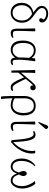

<svg xmlns="http://www.w3.org/2000/svg" viewBox="1498 -2320 1044 4079"><g transform="rotate(90 2019.5 -280.0)"><path d="M252 14Q189 14 141 -15Q93 -44 66.5 -96.5Q40 -149 40 -219Q40 -286 64.5 -337.5Q89 -389 135.5 -422Q182 -455 246 -466Q193 -504 161.5 -533Q130 -562 117 -589Q104 -616 104 -646Q104 -686 125.5 -716.5Q147 -747 184.5 -764.5Q222 -782 270 -782Q321 -782 363.5 -764Q406 -746 431.5 -716.5Q457 -687 457 -651Q457 -624 443.5 -607.5Q430 -591 408 -591Q389 -591 378 -600.5Q367 -610 367 -626Q367 -640 372.5 -652Q378 -664 395 -689Q377 -712 343.5 -726.5Q310 -741 273 -741Q216 -741 183 -717Q150 -693 150 -650Q150 -633 157.5 -616Q165 -599 181 -580.5Q197 -562 222.5 -541Q248 -520 286 -494Q350 -450 388.5 -409.5Q427 -369 444.5 -325Q462 -281 462 -227Q462 -159 434.5 -104Q407 -49 360 -17.5Q313 14 252 14ZM252 -26Q326 -26 370.5 -80.5Q415 -135 415 -226Q415 -298 382 -348.5Q349 -399 275 -440Q220 -432 178.5 -402.5Q137 -373 113.5 -326Q90 -279 90 -221Q90 -163 110.5 -119Q131 -75 167.5 -50.5Q204 -26 252 -26Z M687 14Q636 14 612.5 -16Q589 -46 589 -113Q589 -139 589 -170.5Q589 -202 588.5 -236.5Q588 -271 587.5 -307Q587 -343 586 -378Q585 -413 584.5 -445.5Q584 -478 583 -504L633 -509L645 -503Q644 -465 642.5 -420Q641 -375 639.5 -329Q638 -283 637 -241.5Q636 -200 635.5 -168.5Q635 -137 635 -121Q635 -68 649.5 -49.5Q664 -31 705 -31Q722 -31 735.5 -34Q749 -37 773 -46L784 -22Q775 -12 759 -4Q743 4 724.5 9Q706 14 687 14Z M1039 14Q975 14 930.5 -16Q886 -46 863.5 -103.5Q841 -161 841 -245Q841 -373 896.5 -445Q952 -517 1050 -517Q1102 -517 1143 -495.5Q1184 -474 1211 -433H1213L1219 -504L1270 -509L1282 -503Q1275 -462 1269 -413.5Q1263 -365 1258 -317Q1253 -269 1250.5 -227Q1248 -185 1248 -155Q1248 -101 1252 -73.5Q1256 -46 1267 -36Q1278 -26 1300 -26Q1310 -26 1323 -29Q1336 -32 1351 -39L1362 -15Q1348 -2 1326.5 6Q1305 14 1281 14Q1245 14 1225.5 -10.5Q1206 -35 1204 -81H1203Q1187 -53 1160.5 -31.5Q1134 -10 1102.5 2Q1071 14 1039 14ZM1046 -27Q1096 -27 1134 -56Q1172 -85 1200 -146Q1200 -169 1200.5 -195.5Q1201 -222 1202 -252Q1203 -282 1204.5 -313.5Q1206 -345 1208 -377Q1180 -426 1140 -451.5Q1100 -477 1052 -477Q1000 -477 964.5 -451Q929 -425 910.5 -373.5Q892 -322 892 -248Q892 -177 909.5 -127.5Q927 -78 961.5 -52.5Q996 -27 1046 -27Z M1834 14Q1811 14 1792.5 6.5Q1774 -1 1757 -18.5Q1740 -36 1722 -65Q1710 -83 1692.5 -117.5Q1675 -152 1657 -192.5Q1639 -233 1624 -268L1524 -149V0H1478L1467 -504L1519 -509L1530 -503Q1528 -464 1526.5 -433Q1525 -402 1524.5 -370.5Q1524 -339 1524 -299.5Q1524 -260 1524 -206L1695 -410Q1731 -454 1755 -477Q1779 -500 1797.5 -508.5Q1816 -517 1838 -517Q1865 -517 1881.5 -501.5Q1898 -486 1898 -460Q1898 -435 1882.5 -418.5Q1867 -402 1843 -402Q1815 -402 1802 -420Q1789 -438 1801 -462Q1795 -461 1784 -452Q1773 -443 1758 -427Q1743 -411 1724 -388L1656 -304Q1675 -263 1692.5 -226.5Q1710 -190 1726.5 -158.5Q1743 -127 1760 -98Q1776 -72 1790 -56Q1804 -40 1818.5 -33Q1833 -26 1849 -26Q1860 -26 1875.5 -30Q1891 -34 1902 -39L1913 -15Q1903 -5 1890.5 1.5Q1878 8 1864 11Q1850 14 1834 14Z M2042 222 2029 215Q2026 188 2023.5 146.5Q2021 105 2020 56Q2019 7 2019 -40V-271Q2019 -347 2044.5 -402Q2070 -457 2117 -487Q2164 -517 2229 -517Q2327 -517 2379 -449Q2431 -381 2431 -253Q2431 -173 2403.5 -112.5Q2376 -52 2327 -19Q2278 14 2211 14Q2187 14 2159 9Q2131 4 2107 -4.5Q2083 -13 2070 -22H2068Q2068 5 2069.5 39.5Q2071 74 2073 108.5Q2075 143 2078 171.5Q2081 200 2084 217ZM2216 -26Q2267 -26 2304 -54Q2341 -82 2360.5 -133.5Q2380 -185 2380 -256Q2380 -363 2341.5 -420Q2303 -477 2229 -477Q2151 -477 2109.5 -424.5Q2068 -372 2068 -273V-69Q2086 -56 2110 -46Q2134 -36 2161 -31Q2188 -26 2216 -26Z M2666 14Q2615 14 2591.5 -16Q2568 -46 2568 -113Q2568 -139 2568 -170.5Q2568 -202 2567.5 -236.5Q2567 -271 2566.5 -307Q2566 -343 2565 -378Q2564 -413 2563.5 -445.5Q2563 -478 2562 -504L2612 -509L2624 -503Q2623 -465 2621.5 -420Q2620 -375 2618.5 -329Q2617 -283 2616 -241.5Q2615 -200 2614.5 -168.5Q2614 -137 2614 -121Q2614 -68 2628.5 -49.5Q2643 -31 2684 -31Q2701 -31 2714.5 -34Q2728 -37 2752 -46L2763 -22Q2754 -12 2738 -4Q2722 4 2703.5 9Q2685 14 2666 14ZM2587 -572 2570 -582 2635 -739Q2644 -760 2651.5 -771Q2659 -782 2677 -782Q2691 -782 2701 -773.5Q2711 -765 2723 -745V-732Z M2997 9 2957 -6Q2948 -134 2937 -223Q2926 -312 2910.5 -367.5Q2895 -423 2874 -448Q2853 -473 2826 -473Q2805 -473 2774 -460L2763 -484Q2779 -498 2799.5 -505.5Q2820 -513 2844 -513Q2881 -513 2907.5 -489Q2934 -465 2952 -410.5Q2970 -356 2981 -265.5Q2992 -175 2998 -42H3000Q3053 -84 3095.5 -148.5Q3138 -213 3162.5 -286.5Q3187 -360 3187 -428Q3187 -453 3185 -474.5Q3183 -496 3179 -507H3222L3234 -501Q3238 -490 3239.5 -475Q3241 -460 3241 -440Q3241 -359 3212 -278.5Q3183 -198 3128.5 -124.5Q3074 -51 2997 9Z M3520 14Q3469 14 3430 -15Q3391 -44 3369 -96.5Q3347 -149 3347 -217Q3347 -279 3364 -333.5Q3381 -388 3414 -433Q3447 -478 3494 -510L3511 -498Q3474 -461 3449 -416Q3424 -371 3411 -320Q3398 -269 3398 -214Q3398 -127 3430.5 -76.5Q3463 -26 3520 -26Q3565 -26 3595.5 -59.5Q3626 -93 3644 -163Q3634 -179 3627 -194.5Q3620 -210 3616.5 -226Q3613 -242 3613 -258Q3613 -288 3627.5 -308Q3642 -328 3664 -328Q3688 -328 3703.5 -308.5Q3719 -289 3719 -257Q3719 -248 3717.5 -239Q3716 -230 3713.5 -220.5Q3711 -211 3707 -201.5Q3703 -192 3698 -182Q3693 -172 3687 -163Q3708 -92 3739 -59Q3770 -26 3815 -26Q3851 -26 3877.5 -51.5Q3904 -77 3919 -122.5Q3934 -168 3934 -230Q3934 -272 3920 -321Q3906 -370 3881.5 -417Q3857 -464 3826 -498L3878 -509L3889 -503Q3919 -468 3940 -423Q3961 -378 3973 -329Q3985 -280 3985 -230Q3985 -163 3962.5 -107.5Q3940 -52 3902 -19Q3864 14 3817 14Q3764 14 3726.5 -18.5Q3689 -51 3668 -115H3665Q3650 -73 3628.5 -44Q3607 -15 3580 -0.5Q3553 14 3520 14Z"/></g></svg>

Font: Literata ExtraLight
Style: Regular
Weight: 250
Designer: Latin by Veronika Burian and Jose Scaglione. Greek by Irene Vlachou. Cyrillic by Vera Evstafieva.
Foundry: TypeTogether
Version: Version 3.103;gftools[0.9.29]